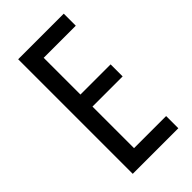

<svg xmlns="http://www.w3.org/2000/svg" viewBox="-222 -780 846 846"><g transform="rotate(-45 201.0 -357.0)"><path d="M357 0V-76H157V-335H345V-410H157V-639H357V-714H73V0Z"/></g></svg>

Font: Noto Sans Arabic ExtCond
Style: Regular
Weight: 400
Width: 2
Designer: Monotype Design Team, Nadine Chahine, Nizar Qandah and Khaled Hosny
Foundry: Monotype Imaging Inc.
Version: Version 2.012